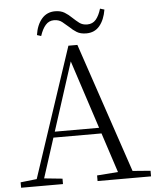

<svg xmlns="http://www.w3.org/2000/svg" viewBox="-60 -972 833 1023"><g transform="rotate(-5 356.0 -460.5)"><path d="M166 -803Q174 -857 201.5 -889Q229 -921 273 -921Q303 -921 323.5 -908.5Q344 -896 361 -879Q379 -862 396 -849Q413 -836 438 -836Q467 -836 484.5 -856.5Q502 -877 513 -914L536 -907Q527 -853 500.5 -821Q474 -789 429 -789Q398 -789 378 -801.5Q358 -814 342 -830Q324 -846 306.5 -860Q289 -874 263 -874Q236 -874 218 -853.5Q200 -833 188 -796ZM11 0V-29L109 -40H127L235 -29V0ZM85 0 328 -732H376L623 0H545L323 -679H343L339 -665L125 0ZM192 -251 195 -282H496L499 -251ZM420 0V-30L553 -40H577L706 -30V0Z"/></g></svg>

Font: Noto Serif JP ExtraLight Light
Style: Regular
Weight: 300
Version: Version 2.003-H1;hotconv 1.1.1;makeotfexe 2.6.0